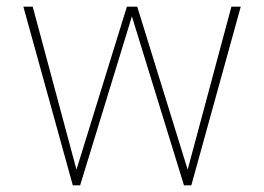

<svg xmlns="http://www.w3.org/2000/svg" viewBox="-20 -555 791 575"><path d="M701 -535 553 0H531L375 -506L220 0H198L50 -535H78L209 -47L360 -535H391L542 -47L673 -535Z"/></svg>

Font: Prompt Thin
Style: Regular
Weight: 100
Designer: Katatrad Team
Foundry: CadsonDemak
Version: Version 1.030